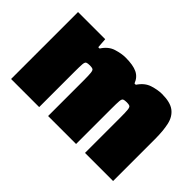

<svg xmlns="http://www.w3.org/2000/svg" viewBox="-85 -776 1034 1034"><g transform="rotate(45 432.5 -259.0)"><path d="M44 0V-510H251L255 -453H265Q291 -494 329.5 -506Q368 -518 399 -518Q456 -518 487 -503Q518 -488 531 -453H541Q568 -494 606.5 -506Q645 -518 676 -518Q739 -518 770 -494.5Q801 -471 811 -427Q821 -383 821 -319V0H607V-269Q607 -310 605 -327.5Q603 -345 596 -348.5Q589 -352 574 -352Q557 -352 549.5 -348.5Q542 -345 540.5 -327.5Q539 -310 539 -269V0H326V-269Q326 -310 324 -327.5Q322 -345 315 -348.5Q308 -352 293 -352Q276 -352 268.5 -348.5Q261 -345 259.5 -327.5Q258 -310 258 -269V0Z"/></g></svg>

Font: Saira Black
Style: Regular
Weight: 900
Designer: Hector Gatti with collaboration of the Omnibus-Type team
Foundry: Omnibus-Type
Version: Version 1.100; ttfautohint (v1.8.3)